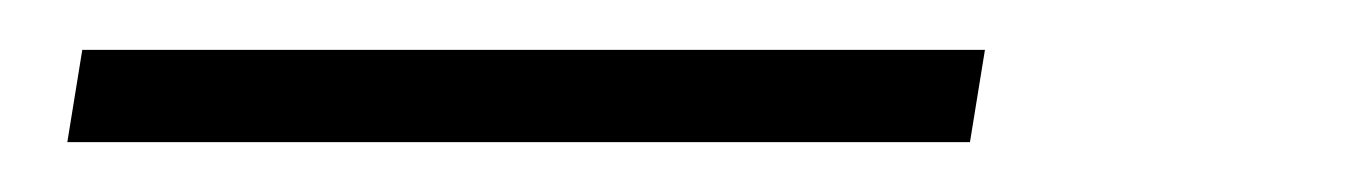

<svg xmlns="http://www.w3.org/2000/svg" viewBox="-20 -20 540 77"><path d="M369 37H7L13 0H375Z"/></svg>

Font: Iosevka Term Curly Extralight
Style: Italic
Weight: 200
Italic angle: -9°
Designer: Belleve Invis
Foundry: Belleve Invis
Version: Version 32.3.0